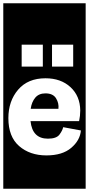

<svg xmlns="http://www.w3.org/2000/svg" viewBox="-30 -937 542 1170"><path d="M-10 213V-917H492V213ZM102 -665V-531H231V-665ZM287 -665V-531H416V-665ZM463 -142 355 -162Q351 -142 332.5 -117Q314 -92 262 -92Q167 -92 156 -199H452Q459 -231 459 -264Q458 -352 399.5 -406Q341 -460 247 -460Q140 -460 80.5 -390.5Q21 -321 21 -217Q21 -104 86.5 -47Q152 10 253 10Q350 10 404 -36Q458 -82 463 -142ZM326 -274H157Q163 -316 185 -342Q207 -368 247 -368Q293 -368 311.5 -338Q330 -308 326 -274Z"/></svg>

Font: Zilla Slab Highlight
Style: Bold
Weight: 700
Designer: Typotheque Type Foundry
Foundry: Typotheque type foundry
Version: Version 1.1; 2017; ttfautohint (v1.6)